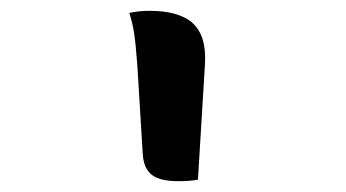

<svg xmlns="http://www.w3.org/2000/svg" viewBox="-20 -774 640 355"><path d="M346 -442Q333 -439 310 -439Q276 -439 261 -450.5Q246 -462 244 -488L234 -652Q231 -693 228 -712.5Q225 -732 219 -750Q227 -752 236.5 -753Q246 -754 256 -754Q312 -754 337 -730.5Q362 -707 359 -656Z"/></svg>

Font: Recursive Mn Csl St Med
Style: Regular
Weight: 500
Monospace: yes
Version: Version 1.079;hotconv 1.0.112;makeotfexe 2.5.65598; ttfautoh